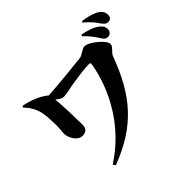

<svg xmlns="http://www.w3.org/2000/svg" viewBox="-212 -1098 1423 1423"><g transform="rotate(-45 500.0 -386.5)"><path d="M827 -666C840 -643 854 -633 871 -633C895 -633 913 -652 913 -674C913 -693 907 -710 888 -727C854 -758 803 -773 746 -785L739 -773C787 -730 809 -693 827 -666ZM902 -746C920 -721 932 -710 952 -710C976 -710 989 -725 989 -749C989 -772 981 -792 956 -810C927 -830 879 -845 820 -853L813 -842C868 -798 887 -768 902 -746ZM64 -720 56 -709C94 -672 121 -620 129 -577C138 -530 138 -480 139 -446C140 -412 134 -379 134 -357C134 -317 168 -248 220 -248C270 -248 279 -278 279 -312C279 -370 274 -515 268 -582C293 -561 308 -551 329 -551C356 -551 413 -566 468 -574C523 -582 581 -591 629 -591C644 -591 646 -588 643 -569C601 -337 468 -94 227 61L241 80C539 -33 686 -204 797 -506C808 -536 849 -554 849 -584C849 -621 749 -708 699 -708C675 -708 639 -674 617 -671C573 -665 356 -643 254 -637L251 -641C200 -681 136 -706 64 -720Z"/></g></svg>

Font: Noto Serif CJK HK Black
Style: Regular
Weight: 900
Designer: Ryoko NISHIZUKA 西塚涼子 (kana & ideographs); Frank Grießhammer (Latin, Greek & Cyrillic); Wenlong ZHANG 张文龙 (bopomofo); San
Foundry: Adobe
Version: Version 2.001;hotconv 1.1.0;makeotfexe 2.6.0